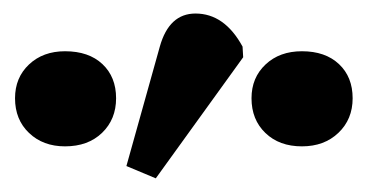

<svg xmlns="http://www.w3.org/2000/svg" viewBox="-20 -825 540 281"><path d="M208 -564 165 -582 213.9 -756.8Q227.5 -805.2 266.1 -805.2Q308.6 -805.2 335 -756.8L335.9 -741.2ZM75.2 -610.8Q43 -610.8 22.5 -630.4Q2 -649.9 2 -681.2Q2 -711.4 22.5 -730.7Q43 -750 75.2 -750Q109.9 -750 129.9 -731.2Q149.9 -712.4 149.9 -681.2Q149.9 -650.4 129.4 -630.6Q108.9 -610.8 75.2 -610.8ZM421.9 -610.8Q388.7 -610.8 368.4 -630.4Q348.1 -649.9 348.1 -681.2Q348.1 -711.4 368.7 -730.7Q389.2 -750 421.9 -750Q456.1 -750 476.1 -731.2Q496.1 -712.4 496.1 -681.2Q496.1 -650.4 475.3 -630.6Q454.6 -610.8 421.9 -610.8Z"/></svg>

Font: Literata Book SemiBold
Style: Regular
Weight: 600
Designer: Latin by Veronika Burian and Jose Scaglione. Greek by Irene Vlachou. Cyrillic by Vera Evstafieva
Foundry: TypeTogether
Version: Version 2.003;PS 002.003;hotconv 1.0.88;makeotf.lib2.5.64775